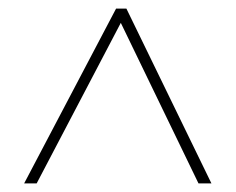

<svg xmlns="http://www.w3.org/2000/svg" viewBox="-20 -737 546 445"><path d="M36 -312 249 -717H273L470 -312H440L260 -684L65 -312Z"/></svg>

Font: Noto Sans Thai SemCond Thin
Style: Regular
Weight: 100
Width: 4
Designer: Monotype Design Team
Foundry: Monotype Imaging Inc.
Version: Version 2.002; ttfautohint (v1.8.4.7-5d5b)